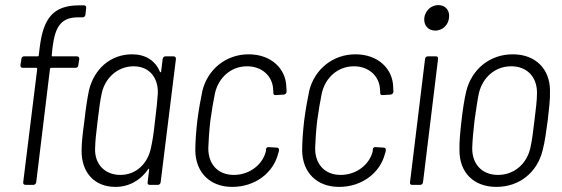

<svg xmlns="http://www.w3.org/2000/svg" viewBox="-20 -725 2204 753"><path d="M286 -657H304C310 -657 314 -661 315 -667L318 -694C319 -700 315 -704 310 -704H290C187 -704 150 -651 136 -541L132 -508C132 -506 130 -504 128 -504H74C69 -504 64 -500 64 -494L60 -469C60 -463 63 -459 69 -459H122C124 -459 126 -457 126 -455L71 -10C70 -4 74 0 80 0H111C116 0 121 -4 122 -10L176 -455C176 -457 179 -459 181 -459H277C282 -459 287 -463 287 -469L291 -494C291 -500 288 -504 282 -504H186C184 -504 182 -506 183 -508L186 -539C196 -617 217 -657 286 -657Z M618 -494 612 -445C612 -441 609 -440 607 -444C589 -487 551 -512 498 -512C413 -512 349 -454 329 -371C322 -338 316 -296 311 -251C305 -207 300 -166 300 -135C299 -50 349 8 433 8C486 8 531 -18 561 -61C563 -65 565 -64 565 -60L559 -10C558 -4 561 0 567 0H599C605 0 609 -4 610 -10L670 -494C670 -500 667 -504 661 -504H629C623 -504 619 -500 618 -494ZM572 -145C560 -85 515 -39 452 -39C390 -39 350 -83 353 -144C354 -173 356 -196 363 -252C370 -308 373 -332 379 -359C392 -420 442 -465 504 -465C566 -465 601 -420 599 -359C597 -331 595 -307 588 -251C582 -196 578 -172 572 -145Z M891 8C982 8 1053 -49 1071 -123C1073 -127 1074 -131 1074 -135C1075 -142 1072 -146 1066 -146L1035 -148C1029 -149 1024 -146 1023 -139V-133C1012 -83 962 -39 897 -39C834 -39 796 -82 797 -145C798 -172 800 -208 805 -252C811 -294 817 -331 823 -359C837 -421 886 -465 949 -465C1010 -465 1048 -424 1051 -378C1051 -374 1052 -371 1052 -366V-361C1052 -354 1055 -352 1061 -352L1093 -354C1099 -355 1103 -358 1104 -365L1103 -383C1102 -454 1045 -512 955 -512C866 -512 795 -453 774 -370C767 -336 760 -299 754 -253C749 -209 746 -169 746 -135C747 -50 802 8 891 8Z M1310 8C1401 8 1472 -49 1490 -123C1492 -127 1493 -131 1493 -135C1494 -142 1491 -146 1485 -146L1454 -148C1448 -149 1443 -146 1442 -139V-133C1431 -83 1381 -39 1316 -39C1253 -39 1215 -82 1216 -145C1217 -172 1219 -208 1224 -252C1230 -294 1236 -331 1242 -359C1256 -421 1305 -465 1368 -465C1429 -465 1467 -424 1470 -378C1470 -374 1471 -371 1471 -366V-361C1471 -354 1474 -352 1480 -352L1512 -354C1518 -355 1522 -358 1523 -365L1522 -383C1521 -454 1464 -512 1374 -512C1285 -512 1214 -453 1193 -370C1186 -336 1179 -299 1173 -253C1168 -209 1165 -169 1165 -135C1166 -50 1221 8 1310 8Z M1687 -605C1715 -605 1738 -626 1741 -655C1745 -684 1727 -705 1699 -705C1671 -705 1648 -684 1644 -655C1641 -626 1659 -605 1687 -605ZM1596 0H1628C1634 0 1638 -4 1639 -10L1698 -494C1699 -500 1696 -504 1690 -504H1658C1652 -504 1648 -500 1647 -494L1588 -10C1587 -4 1590 0 1596 0Z M1927 8C2017 8 2087 -49 2108 -135C2117 -169 2122 -208 2128 -252C2133 -295 2138 -335 2137 -369C2137 -454 2081 -512 1991 -512C1901 -512 1831 -454 1809 -369C1801 -336 1795 -296 1790 -252C1785 -209 1781 -169 1782 -135C1782 -49 1837 8 1927 8ZM1933 -39C1870 -39 1831 -82 1832 -145C1833 -174 1836 -210 1841 -252C1847 -293 1852 -330 1858 -359C1873 -422 1922 -465 1985 -465C2048 -465 2087 -422 2086 -359C2086 -330 2081 -294 2076 -252C2071 -212 2067 -174 2060 -145C2046 -82 1996 -39 1933 -39Z"/></svg>

Font: Barlow Semi Condensed Light
Style: Italic
Weight: 300
Width: 4
Italic angle: -7°
Designer: Jeremy Tribby
Foundry: Tribby Type
Version: Version 1.422;hotconv 1.0.109;makeotfexe 2.5.65596